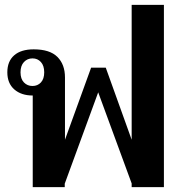

<svg xmlns="http://www.w3.org/2000/svg" viewBox="-20 -766 749 786"><path d="M114 -375Q67 -375 38.5 -400Q10 -425 10 -470Q10 -515 38 -539.5Q66 -564 118 -564Q184 -564 215 -533Q246 -502 246 -449V-194L353 -489H413L519 -194V-746H651V0H519V-15L382 -388L245 -14V0H114ZM161 -470Q161 -497 147.5 -512Q134 -527 113 -527Q92 -527 78 -512Q64 -497 64 -470Q64 -443 78 -428.5Q92 -414 113 -414Q134 -414 147.5 -428.5Q161 -443 161 -470Z"/></svg>

Font: Trirong SemiBold
Style: Regular
Weight: 600
Designer: Katatrad Team
Foundry: CadsonDemak
Version: Version 1.000